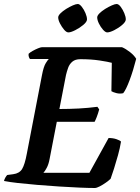

<svg xmlns="http://www.w3.org/2000/svg" viewBox="-33 -940 701 960"><path d="M441 0Q411 0 364 -2Q317 -4 262.5 -7.5Q208 -11 154 -15.5Q100 -20 56 -25Q12 -30 -13 -35Q-11 -44 -6 -52.5Q-1 -61 3 -65L33 -69Q64 -73 77.5 -95Q91 -117 101 -171L177 -565Q185 -607 196 -624.5Q207 -642 211 -645H117Q114 -648 111.5 -655Q109 -662 110 -671Q117 -678 130.5 -685.5Q144 -693 157.5 -698.5Q171 -704 177 -704H577Q596 -696 617 -679.5Q638 -663 648 -646Q633 -587 615 -539Q597 -491 583 -474Q566 -470 549 -474.5Q532 -479 524 -484L526 -626Q508 -631 465.5 -637.5Q423 -644 369 -644Q343 -644 328.5 -631.5Q314 -619 307.5 -600.5Q301 -582 297 -565L264 -395Q314 -395 361 -397.5Q408 -400 454 -406L463 -393Q457 -371 450.5 -354.5Q444 -338 440 -331H251L215 -145Q210 -118 200.5 -100.5Q191 -83 184 -76H414L510 -250Q532 -250 549.5 -244Q567 -238 572 -232Q567 -200 557 -164Q547 -128 537 -96.5Q527 -65 520 -46Q512 -38 496.5 -27Q481 -16 465.5 -8Q450 0 441 0ZM503 -778Q494 -778 482 -791.5Q470 -805 461.5 -822.5Q453 -840 453 -853Q453 -862 464.5 -873.5Q476 -885 493 -895.5Q510 -906 526 -913Q542 -920 550 -920Q560 -920 570.5 -906Q581 -892 588.5 -874Q596 -856 596 -843Q596 -831 578 -815.5Q560 -800 538 -789Q516 -778 503 -778ZM309 -778Q299 -778 287.5 -791.5Q276 -805 267 -822.5Q258 -840 258 -853Q258 -862 269.5 -873.5Q281 -885 298 -895.5Q315 -906 331 -913Q347 -920 356 -920Q365 -920 376 -906Q387 -892 394.5 -874Q402 -856 402 -843Q402 -831 383.5 -815.5Q365 -800 343 -789Q321 -778 309 -778Z"/></svg>

Font: Texturina 72pt 72pt Regular
Style: Bold Italic
Weight: 700
Italic angle: -11°
Designer: Guillermo Torres Carreño
Foundry: Omnibus-Type
Version: Version 1.002; ttfautohint (v1.8.3)